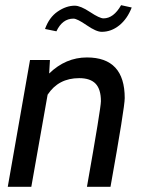

<svg xmlns="http://www.w3.org/2000/svg" viewBox="-20 -722 555 742"><path d="M407 0H316Q370 -305 370 -331Q370 -377 349.5 -398.5Q329 -420 286 -420Q206 -420 164 -356L101 0H10L96 -490H173L170 -438Q234 -500 316 -500Q462 -500 462 -343Q462 -307 407 0ZM373 -599Q352 -599 315 -624.5Q278 -650 264 -650Q221 -650 198 -601L154 -610Q170 -655 203 -677.5Q236 -700 269 -700Q291 -700 328 -675.5Q365 -651 380 -651Q419 -651 448 -702L489 -693Q472 -649 441 -624Q410 -599 373 -599Z"/></svg>

Font: Cabin
Style: Italic
Weight: 400
Designer: Pablo Impallari
Foundry: Pablo Impallari. www.impallari.com Igino Marini. www.ikern.com
Version: Version 1.005